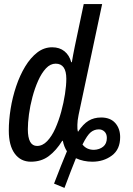

<svg xmlns="http://www.w3.org/2000/svg" viewBox="-20 -780 648 938"><path d="M244 117Q262 70 278 30Q294 -10 307 -41Q293 -62 287 -92H284Q255 -45 218.5 -17.5Q182 10 131 10Q81 10 52 -29.5Q23 -69 23 -142Q23 -193 32 -249Q41 -305 59 -358.5Q77 -412 103 -455Q129 -498 162 -523.5Q195 -549 235 -549Q271 -549 295 -529.5Q319 -510 328 -476H331Q334 -494 337.5 -513Q341 -532 345 -551L389 -760H479L364 -219Q361 -204 359.5 -192Q358 -180 358 -170Q357 -149 361 -136Q386 -174 412.5 -190Q439 -206 474 -206Q519 -206 543 -179Q567 -152 567 -110Q567 -50 526.5 -20Q486 10 431 10Q388 10 351 -7Q340 21 325.5 57.5Q311 94 295 138ZM161 -67Q188 -67 210.5 -90.5Q233 -114 250 -152Q267 -190 279 -234Q291 -278 297.5 -320.5Q304 -363 304 -395Q304 -469 252 -469Q226 -469 204.5 -446Q183 -423 166.5 -386Q150 -349 138.5 -306Q127 -263 121.5 -221.5Q116 -180 116 -149Q116 -67 161 -67ZM439 -48Q466 -49 484 -63.5Q502 -78 502 -106Q502 -126 490.5 -137Q479 -148 463 -148Q441 -148 423.5 -134Q406 -120 383 -74Q403 -48 439 -48Z"/></svg>

Font: Noto Sans ExtraCondensed Medium
Style: Italic
Weight: 500
Width: 2
Italic angle: -12°
Designer: Monotype Design Team
Foundry: Monotype Imaging Inc.
Version: Version 2.013; ttfautohint (v1.8.4.7-5d5b)